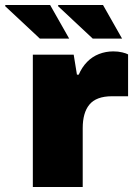

<svg xmlns="http://www.w3.org/2000/svg" viewBox="-71 -746 535 766"><path d="M60 0V-528H223L236 -448H243Q256 -478 276.5 -499Q297 -520 324 -530.5Q351 -541 381 -541Q401 -541 417 -537Q433 -533 440 -529V-362H376Q344 -362 321.5 -353.5Q299 -345 285.5 -328.5Q272 -312 265.5 -288.5Q259 -265 259 -235V0ZM299 -592 160 -722 162 -726H340L416 -592ZM88 -592 -51 -722 -49 -726H129L205 -592Z"/></svg>

Font: Archivo SemiBold Black
Style: Regular
Weight: 900
Version: Version 2.001